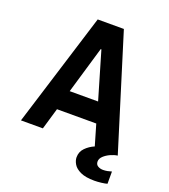

<svg xmlns="http://www.w3.org/2000/svg" viewBox="-151 -776 933 1059"><g transform="rotate(20 316.0 -247.0)"><path d="M31.9 0 239.3 -668H392.9L600.1 0Q580.4 2.5 558.5 12.5Q536.7 22.5 521.6 36.9Q506.5 51.4 506.5 68.4Q506.5 85.9 519.7 93.9Q532.8 102 550.3 102Q563.2 102 575.7 99.6Q588.2 97.2 600.1 93.4V165.3Q589 168.9 566.4 171.6Q543.8 174.3 525.5 174.3Q473.6 174.3 443.7 160.2Q413.7 146.1 401.7 125.7Q389.6 105.3 389.6 86.2Q389.6 53.5 411.6 31.1Q433.5 8.7 463.7 -4.2L428.2 -125.8H197.6L160.6 0ZM229.4 -243.4H396.1L314.9 -519.9H310.9Z"/></g></svg>

Font: Atkinson Hyperlegible Mono ExtraLight
Style: Regular
Weight: 200
Monospace: yes
Designer: Elliott Scott, Megan Eiswerth, Linus Boman, Theodore Petrosky, Letters from Sweden
Foundry: Applied Design Works, Letters from Sweden
Version: Version 2.001